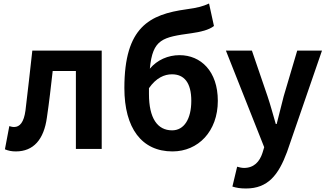

<svg xmlns="http://www.w3.org/2000/svg" viewBox="-20 -848 1866 1093"><path d="M70 14C171 14 230 -54 247 -179C260 -266 270 -356 280 -444H412V0H559V-560H164C151 -446 139 -332 125 -219C116 -152 93 -125 60 -125C49 -125 41 -128 33 -130L8 2C27 10 46 14 70 14Z M828 -346C869 -405 916 -425 959 -425C1028 -425 1069 -378 1069 -274C1069 -171 1028 -106 960 -106C876 -106 828 -175 828 -313ZM1170 -828C1135 -812 1107 -804 1041 -795C831 -766 688 -694 688 -347C688 -118 787 14 962 14C1108 14 1220 -100 1220 -274C1220 -443 1123 -534 1002 -534C937 -534 875 -507 833 -457C849 -627 906 -636 1071 -659C1120 -666 1169 -677 1198 -700Z M1380 225C1505 225 1565 149 1614 17L1813 -560H1672L1595 -300C1582 -248 1568 -194 1555 -142H1550C1534 -196 1520 -250 1503 -300L1414 -560H1266L1484 -10L1474 23C1458 72 1426 108 1369 108C1356 108 1340 104 1330 101L1303 214C1325 221 1347 225 1380 225Z"/></svg>

Font: Noto Sans Japanese Bold
Style: Bold
Weight: 700
Designer: Ryoko NISHIZUKA (kana & ideographs); Paul D. Hunt (Latin, Greek & Cyrillic); Wenlong ZHANG (bopomofo); Sandoll Communica
Foundry: Adobe Systems Incorporated
Version: Version 1.000;PS 1;hotconv 1.0.78;makeotf.lib2.5.61930